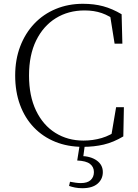

<svg xmlns="http://www.w3.org/2000/svg" viewBox="-20 -759 726 1012"><path d="M417 15Q337 15 271.5 -11.5Q206 -38 158.5 -87.5Q111 -137 85.5 -206.5Q60 -276 60 -361Q60 -445 86.5 -514.5Q113 -584 161 -634.5Q209 -685 274.5 -712Q340 -739 417 -739Q476 -739 524 -726Q572 -713 621 -684L625 -529H584L558 -692L600 -678V-643Q557 -676 516.5 -690Q476 -704 426 -704Q340 -704 274 -663Q208 -622 170.5 -545.5Q133 -469 133 -361Q133 -253 170 -176Q207 -99 272 -58.5Q337 -18 420 -18Q470 -18 516 -31.5Q562 -45 605 -77V-45L565 -35L592 -194H633L630 -40Q578 -9 527 3Q476 15 417 15ZM387 87 401 -1H428L417 81L404 63Q458 64 490 87Q522 110 522 148Q522 185 494.5 209Q467 233 414 233Q393 233 375.5 229.5Q358 226 344 221L349 199Q365 202 379 204Q393 206 406 206Q441 206 458 190Q475 174 475 148Q475 121 454.5 105Q434 89 387 87Z"/></svg>

Font: Early Summer Mincho VF
Style: Regular
Weight: 250
Designer: GuiWonder
Version: Version 1.002